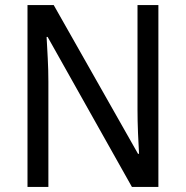

<svg xmlns="http://www.w3.org/2000/svg" viewBox="-20 -734 730 754"><path d="M602 0H498L167 -589H163Q165 -552 167.5 -505.5Q170 -459 170 -413V0H88V-714H191L522 -130H526Q524 -161 522 -211Q520 -261 520 -302V-714H602Z"/></svg>

Font: Noto Sans Khmer SemiCondensed
Style: Regular
Weight: 400
Width: 4
Designer: Danh Hong and the Monotype Design Team
Foundry: Monotype Imaging Inc.
Version: Version 2.004; ttfautohint (v1.8.4.7-5d5b)